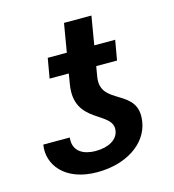

<svg xmlns="http://www.w3.org/2000/svg" viewBox="-101 -742 761 838"><g transform="rotate(-15 279.0 -323.5)"><path d="M359.7 -144.2C353.7 -106.5 313.9 -81.3 253.6 -81.3C203.1 -81.3 151.3 -102.6 159.1 -167.6H39.4C24.9 -80.6 89.5 9.9 237.2 9.9C369.3 9.9 467 -57.2 482.2 -150.9C507.8 -304 322.4 -262.8 343.4 -392L351.2 -438.6H445.3L460.9 -528.4H366.5L388.1 -657.3H264.2L242.5 -528.4H156.2L140.6 -438.6H227.3L219.5 -391.3C190.7 -215.9 374.3 -232.6 359.7 -144.2Z"/></g></svg>

Font: Magic Ui Pro Semi Bold
Style: Italic
Weight: 600
Italic angle: -9.39999°
Designer: Stefan Endress, Andreas Faust
Version: Version 1.000;FEAKit 1.0